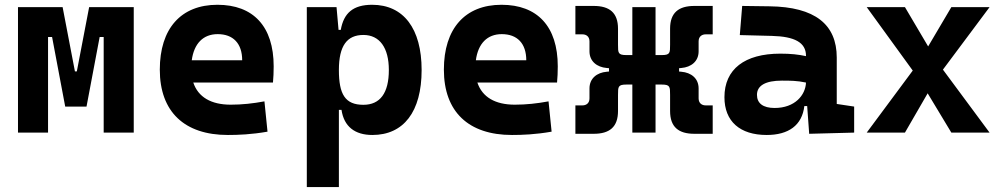

<svg xmlns="http://www.w3.org/2000/svg" viewBox="-20 -547 4142 792"><path d="M54.2 0H178.2V-394.5H194.8L249 -107.4H336.9L391.1 -394.5H407.7V0H531.7V-517.6H347.7L296.9 -252.4H289.1L238.3 -517.6H54.2Z M919.9 9.8C961.9 9.8 1017.1 7.8 1083.5 -3.9L1070.8 -128.9C1023.4 -120.1 978.5 -115.2 931.6 -115.2C850.6 -115.2 797.4 -146.5 777.3 -206.5H1106C1107.9 -227.5 1108.9 -249 1108.9 -273.4C1108.9 -438.5 1024.4 -527.3 877 -527.3C726.1 -527.3 639.2 -428.7 639.2 -259.8C639.2 -85.9 740.7 9.8 919.9 9.8ZM771 -298.3C780.3 -367.7 818.4 -406.2 877.9 -406.2C941.4 -406.2 979 -368.2 979 -298.3Z M1245.6 224.6H1377.9V-93.8H1388.7C1398.9 -24.9 1443.8 9.8 1516.1 9.8C1644.5 9.8 1719.2 -85.4 1719.2 -258.3C1719.2 -429.2 1644.5 -527.3 1515.1 -527.3C1436.5 -527.3 1397.9 -493.2 1385.7 -423.8H1376.5L1368.2 -517.6H1245.6ZM1377.9 -258.3C1377.9 -358.4 1411.6 -402.8 1479 -402.8C1545.9 -402.8 1584 -350.1 1584 -258.3C1584 -163.1 1547.9 -114.7 1479 -114.7C1403.8 -114.7 1377.9 -157.7 1377.9 -258.3Z M2091.8 9.8C2133.8 9.8 2189 7.8 2255.4 -3.9L2242.7 -128.9C2195.3 -120.1 2150.4 -115.2 2103.5 -115.2C2022.5 -115.2 1969.2 -146.5 1949.2 -206.5H2277.8C2279.8 -227.5 2280.8 -249 2280.8 -273.4C2280.8 -438.5 2196.3 -527.3 2048.8 -527.3C1897.9 -527.3 1811 -428.7 1811 -259.8C1811 -85.9 1912.6 9.8 2091.8 9.8ZM1942.9 -298.3C1952.1 -367.7 1990.2 -406.2 2049.8 -406.2C2113.3 -406.2 2150.9 -368.2 2150.9 -298.3Z M2353.5 4.9H2429.2C2494.1 4.9 2529.3 -22.9 2529.3 -88.9V-153.8C2529.3 -154.3 2529.3 -154.8 2529.3 -155.3C2529.3 -189.5 2529.3 -198.2 2564 -198.2H2588.4V0H2684.1V-198.2H2709.5C2744.1 -198.2 2744.1 -189.5 2744.1 -155.3C2744.1 -154.8 2744.1 -154.3 2744.1 -153.8V-88.9C2744.1 -22.9 2779.3 4.9 2844.2 4.9H2919.9V-112.3H2890.6C2876 -112.3 2861.8 -120.6 2861.8 -141.1V-182.1C2861.8 -224.1 2830.6 -247.6 2791 -251L2781.2 -252V-265.6L2791 -266.6C2830.6 -270 2861.8 -293.5 2861.8 -335.4V-376.5C2861.8 -397 2876 -405.3 2890.6 -405.3H2919.9V-522.5H2844.2C2779.3 -522.5 2744.1 -494.6 2744.1 -428.7V-364.3C2744.1 -363.8 2744.1 -363.3 2744.1 -362.8C2744.1 -328.6 2744.1 -319.8 2709.5 -319.8H2684.1V-517.6H2588.4V-319.8H2564C2529.3 -319.8 2529.3 -328.6 2529.3 -362.8C2529.3 -363.3 2529.3 -363.8 2529.3 -364.3V-428.7C2529.3 -494.6 2494.1 -522.5 2429.2 -522.5H2353.5V-405.3H2382.8C2397.5 -405.3 2411.6 -397 2411.6 -376.5V-335.4C2411.6 -293.5 2442.9 -270 2482.4 -266.6L2492.2 -265.6V-252L2482.4 -251C2442.9 -247.6 2411.6 -224.1 2411.6 -182.1V-141.1C2411.6 -120.6 2397.5 -112.3 2382.8 -112.3H2353.5Z M3317.9 4.9 3503.4 0V-107.4L3431.6 -118.2V-309.6C3431.6 -446.3 3341.8 -518.6 3154.3 -521L3041.5 -522.5L3031.7 -402.3L3164.1 -398.9C3257.3 -396.5 3304.7 -372.1 3304.7 -316.9V-315.4C3273.4 -322.3 3241.7 -325.7 3198.7 -325.7C3051.8 -325.7 2968.3 -261.7 2968.3 -146C2968.3 -46.4 3032.2 9.8 3142.6 9.8C3232.4 9.8 3288.6 -29.8 3297.9 -109.4H3309.6ZM3304.7 -206.5C3302.7 -154.8 3259.3 -101.6 3175.3 -101.6C3127.9 -101.6 3102.5 -120.6 3102.5 -155.8C3102.5 -194.3 3138.2 -214.4 3205.1 -214.4C3239.3 -214.4 3267.1 -214.4 3304.7 -206.5Z M3555.2 0H3712.9L3806.6 -162.1L3904.3 0H4062L3869.6 -259.8L4062 -517.6H3904.3L3808.6 -355.5L3712.9 -517.6H3555.2L3745.1 -255.9Z"/></svg>

Font: Cascadia Code
Style: Bold
Weight: 700
Monospace: yes
Designer: Aaron Bell
Foundry: Saja Typeworks
Version: Version 2404.023